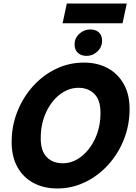

<svg xmlns="http://www.w3.org/2000/svg" viewBox="-20 -1057 774 1089"><path d="M46 -251Q46 -343 78.5 -424.5Q111 -506 167.5 -568.5Q224 -631 298 -666.5Q372 -702 456 -702Q532 -702 590 -671Q648 -640 681.5 -581Q715 -522 715 -439Q715 -347 682.5 -265.5Q650 -184 593 -121.5Q536 -59 462 -23.5Q388 12 305 12Q229 12 170.5 -19Q112 -50 79 -109Q46 -168 46 -251ZM211 -272Q211 -201 245 -166Q279 -131 336 -131Q392 -131 440.5 -168.5Q489 -206 519.5 -271Q550 -336 550 -418Q550 -489 515.5 -524Q481 -559 425 -559Q369 -559 320 -521.5Q271 -484 241 -419Q211 -354 211 -272ZM403 -804Q403 -841 430 -865.5Q457 -890 492 -890Q523 -890 541 -873Q559 -856 559 -827Q559 -790 532.5 -765Q506 -740 471 -740Q440 -740 421.5 -757.5Q403 -775 403 -804ZM335 -925 359 -1037H699L675 -925Z"/></svg>

Font: Radio Canada
Style: Bold Italic
Weight: 700
Italic angle: -12°
Designer: Charles Daoud, Etienne Aubert Bonn, Alexandre Saumier Demers, Jacques Le Bailly
Foundry: Radio-Canada
Version: Version 2.104; ttfautohint (v1.8.4.7-5d5b);gftools[0.9.28.de